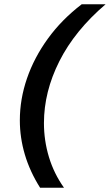

<svg xmlns="http://www.w3.org/2000/svg" viewBox="-20 -770 515 900"><path d="M168 110Q120 34 96.5 -45.5Q73 -125 73 -206Q73 -305 106.5 -402.5Q140 -500 204.5 -589Q269 -678 363 -750H475Q331 -627 258.5 -483.5Q186 -340 186 -193Q186 -111 209.5 -33.5Q233 44 280 110Z"/></svg>

Font: Instrument Sans SemiCondensed SemiBold Italic
Style: Regular
Weight: 600
Width: 4
Italic angle: -13°
Designer: Rodrigo Fuenzalida
Foundry: fragTYPE
Version: Version 1.000; ttfautohint (v1.8.4.7-5d5b);gftools[0.9.28]